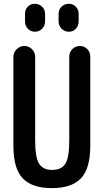

<svg xmlns="http://www.w3.org/2000/svg" viewBox="-20 -970 540 1000"><path d="M49.8 -210V-673.8Q49.8 -697.3 66.9 -713.9Q84 -730.5 106.9 -730.5Q129.9 -730.5 146.5 -713.9Q163.1 -697.3 163.1 -673.8V-240.2Q163.1 -149.4 183.6 -117.2Q204.1 -85 252 -85Q299.8 -85 320.3 -117.2Q340.8 -149.4 340.8 -240.2V-675.8Q340.8 -698.2 356.9 -714.4Q373 -730.5 396.5 -730.5Q418.9 -730.5 434.6 -714.4Q450.2 -698.2 450.2 -675.8V-210Q450.2 -92.8 401.9 -41.5Q353.5 9.8 250 9.8Q146.5 9.8 98.1 -41.5Q49.8 -92.8 49.8 -210ZM285.2 -898.4Q285.2 -920.9 300.8 -935.5Q316.4 -950.2 338.4 -950.2Q360.4 -950.2 375 -935.1Q389.6 -919.9 389.6 -898.4V-858.4Q389.6 -835.9 375 -820.3Q360.4 -804.7 338.4 -804.7Q316.4 -804.7 300.8 -820.3Q285.2 -835.9 285.2 -858.4ZM110.4 -898.4Q110.4 -920.9 125 -935.5Q139.6 -950.2 161.6 -950.2Q183.6 -950.2 199.2 -935.1Q214.8 -919.9 214.8 -898.4V-858.4Q214.8 -835.9 199.2 -820.3Q183.6 -804.7 161.6 -804.7Q139.6 -804.7 125 -820.3Q110.4 -835.9 110.4 -858.4Z"/></svg>

Font: Rounded Mgen+ 1m medium
Style: Regular
Weight: 500
Designer: [Source Han Sans]
Ryoko NISHIZUKA  (kana & ideographs); Paul D. Hunt (Latin, Greek & Cyrillic); Wenlong ZHANG  (bopomofo
Version: Version 1.059.20150602